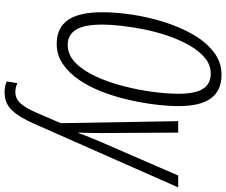

<svg xmlns="http://www.w3.org/2000/svg" viewBox="-96 -668 1006 855"><g transform="rotate(90 407.5 -241.0)"><path d="M176 10Q105 10 70 -39.5Q35 -89 35 -193Q35 -253 45.5 -324.5Q56 -396 78 -466.5Q100 -537 133 -595Q166 -653 211 -688.5Q256 -724 314 -724Q383 -724 418 -677.5Q453 -631 453 -532Q453 -486 446 -428.5Q439 -371 425 -310Q411 -249 389 -192Q367 -135 336 -89.5Q305 -44 265 -17Q225 10 176 10ZM180 -39Q225 -39 260 -73.5Q295 -108 321 -164.5Q347 -221 364 -287Q381 -353 389.5 -417.5Q398 -482 398 -532Q398 -607 376 -641.5Q354 -676 309 -676Q270 -676 239 -650.5Q208 -625 183.5 -582.5Q159 -540 141 -488Q123 -436 112 -382Q101 -328 95.5 -278.5Q90 -229 90 -194Q90 -112 113 -75.5Q136 -39 180 -39ZM390 242Q374 242 362 239Q350 236 343 232L351 185Q359 189 368.5 191.5Q378 194 390 194Q420 194 440.5 171.5Q461 149 482 101L529 -8L520 -531H571L573 -190Q573 -167 572.5 -139.5Q572 -112 571 -87H573Q582 -113 593 -139.5Q604 -166 612 -185L762 -531H815L530 114Q502 177 471.5 209.5Q441 242 390 242Z"/></g></svg>

Font: Noto Sans ExtraCondensed Light
Style: Italic
Weight: 300
Width: 2
Italic angle: -12°
Designer: Monotype Design Team
Foundry: Monotype Imaging Inc.
Version: Version 2.013; ttfautohint (v1.8.4.7-5d5b)